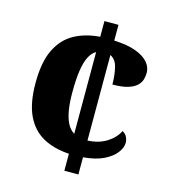

<svg xmlns="http://www.w3.org/2000/svg" viewBox="-107 -799 779 885"><g transform="rotate(15 282.0 -357.0)"><path d="M282 -81Q210 -85 157.5 -114Q105 -143 77 -202Q49 -261 49 -357Q49 -457 78.5 -517Q108 -577 160.5 -605.5Q213 -634 282 -639V-714H349V-639Q415 -636 455 -620.5Q495 -605 513.5 -582.5Q532 -560 532 -534Q532 -519 527.5 -502.5Q523 -486 508.5 -472Q494 -458 466 -449.5Q438 -441 393 -441Q393 -484 384.5 -520.5Q376 -557 349 -570V-162Q401 -164 439 -187.5Q477 -211 494 -246Q509 -238 515.5 -224.5Q522 -211 522 -197Q522 -174 503 -149Q484 -124 446 -105.5Q408 -87 349 -82V0H282ZM282 -566Q263 -556 250 -531Q237 -506 230.5 -464Q224 -422 224 -358Q224 -310 230 -274Q236 -238 248.5 -213.5Q261 -189 282 -176Z"/></g></svg>

Font: Noto Serif Gujarati ExtraBold
Style: Regular
Weight: 800
Version: Version 2.102